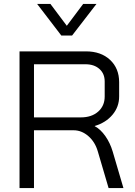

<svg xmlns="http://www.w3.org/2000/svg" viewBox="-20 -963 690 983"><path d="M80 -700H420Q497 -700 543.5 -656.5Q590 -613 590 -542V-469Q590 -416 556 -375.5Q522 -335 465 -318V-317Q495 -301 519.5 -266Q544 -231 557 -187L612 0H536L481 -187Q467 -236 432.5 -266Q398 -296 357 -296H154V0H80ZM394 -362Q449 -362 482.5 -391.5Q516 -421 516 -469V-546Q516 -586 489 -610Q462 -634 418 -634H154V-362ZM170 -943H238L322 -831L406 -943H474L349 -781H294Z"/></svg>

Font: Stavian Regular
Style: Regular
Weight: 400
Version: Version 1.000; ttfautohint (v1.6)